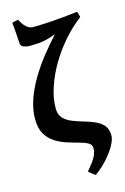

<svg xmlns="http://www.w3.org/2000/svg" viewBox="-145 -819 726 1115"><g transform="rotate(-15 218.0 -261.5)"><path d="M436 -677.7Q380.4 -635.7 330.6 -578.9Q280.8 -522 242.7 -457.5Q204.6 -393.1 182.9 -327.4Q161.1 -261.7 161.1 -201.7Q161.1 -165 180.7 -143.6Q200.2 -122.1 231.2 -109.6Q262.2 -97.2 297.1 -87.2Q332 -77.1 363 -64Q394 -50.8 413.6 -28.1Q433.1 -5.4 433.1 33.2Q433.1 57.1 413.8 92Q394.5 127 361.3 164.1Q328.1 201.2 286.1 231.4Q279.3 227.5 265.1 216.3Q251 205.1 247.1 199.2Q277.3 166.5 295.4 136.5Q313.5 106.4 313.5 75.7Q313.5 55.7 293 44.4Q272.5 33.2 240 24.7Q207.5 16.1 171.4 4.6Q135.3 -6.8 102.8 -27.3Q70.3 -47.9 49.8 -82.5Q29.3 -117.2 29.3 -172.9Q29.3 -230.5 50 -289.8Q70.8 -349.1 105.2 -407Q139.6 -464.8 182.4 -518.8Q225.1 -572.8 269 -620.1Q210 -597.2 168 -594.2Q126 -591.3 108.9 -591.3Q96.7 -591.3 77.4 -597.2Q58.1 -603 56.2 -620.1Q56.2 -620.1 55.2 -636.2Q54.2 -652.3 52.5 -675Q50.8 -697.8 49.3 -718.3Q47.9 -738.8 46.4 -747.1Q51.3 -748.5 61.3 -751.5Q71.3 -754.4 76.2 -754.4Q78.6 -754.4 80.6 -754.9Q82.5 -755.4 84.5 -754.9Q86.9 -748.5 96.2 -733.4Q105.5 -718.3 121.3 -705.3Q137.2 -692.4 157.7 -692.4Q201.2 -692.4 268.3 -696.8Q335.4 -701.2 426.8 -711.9Q427.7 -706.1 431.4 -695.3Q435.1 -684.6 436 -677.7Z"/></g></svg>

Font: Gentium Book Plus
Style: Bold
Weight: 700
Designer: Victor Gaultney, Annie Olsen, Iska Routamaa, Becca Hirsbrunner
Foundry: SIL International
Version: Version 6.101